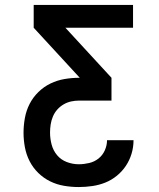

<svg xmlns="http://www.w3.org/2000/svg" viewBox="-20 -540 640 775"><path d="M298 215Q268 215 238.5 210Q209 205 182.5 192Q156 179 134.5 158Q113 137 99.5 110.5Q86 84 80.5 54.5Q75 25 75 -4Q75 -34 80.5 -64Q86 -94 99.5 -120.5Q113 -147 135 -168.5Q157 -190 184 -203Q211 -216 240.5 -221Q270 -226 300 -226H302L116 -428V-520H517V-428H244L430 -226V-134H300Q283 -134 267 -130.5Q251 -127 236.5 -118.5Q222 -110 211 -97.5Q200 -85 193.5 -69.5Q187 -54 184.5 -37.5Q182 -21 182 -5Q182 20 188.5 44Q195 68 210.5 86.5Q226 105 249.5 114Q273 123 298 123Q319 123 340 118Q361 113 377.5 100Q394 87 403 67Q412 47 412 26H519Q519 54 511 80.5Q503 107 488 129.5Q473 152 451.5 169.5Q430 187 405 197Q380 207 352.5 211Q325 215 298 215Z"/></svg>

Font: Iosevka Custom SmBdEx
Style: Regular
Weight: 600
Width: 7
Monospace: yes
Designer: Belleve Invis
Foundry: Belleve Invis
Version: Version 11.2.4; ttfautohint (v1.8.4)